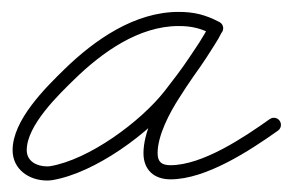

<svg xmlns="http://www.w3.org/2000/svg" viewBox="-20 -289 497 326"><path d="M357.6 -235.5C360.7 -241.3 358.4 -248.6 352.5 -251.6C329.3 -263.7 310.2 -268.8 283.3 -268.8C208.7 -268.8 141 -221.6 89.6 -171.6C56.4 -139.3 1.4 -84.8 1.4 -34.1C1.4 -1.4 29.4 17.5 59.8 17.5C62.9 17.5 65.9 17.3 69 16.8C141.5 4.7 234.5 -63.5 278.5 -119.6C307.4 -156.6 333.9 -193.2 356.5 -234.2C360.3 -241 356.7 -247.3 351.3 -250.1C345.8 -252.9 338.6 -252.3 335.2 -245.3C331.9 -238.4 328.3 -232 324 -225.7C324 -225.7 323.9 -225.5 323.9 -225.4C323.8 -225.3 323.7 -225.2 323.7 -225.2C320.3 -219.6 316.7 -214.1 313 -208.7C313 -208.7 313 -208.6 313 -208.6C313 -208.6 313 -208.6 313 -208.6C296.9 -184 279.4 -160.2 263.8 -135.4C263.8 -135.4 263.8 -135.4 263.9 -135.4C263.9 -135.5 263.9 -135.5 263.9 -135.5C245 -106.1 223.6 -64.2 223.6 -28.9C223.6 -0.6 241.6 15.5 269.5 15.5C329.8 15.5 403.9 -33.1 452 -67.2C457.4 -71.1 458.6 -78.5 454.8 -84C450.9 -89.4 443.5 -90.6 438 -86.8C394.7 -56 324 -8.5 269.5 -8.5C254.8 -8.5 247.6 -13.8 247.6 -28.9C247.6 -59.2 267.9 -97.3 284.1 -122.5C284.1 -122.5 284.1 -122.5 284.1 -122.6C284.2 -122.6 284.2 -122.6 284.2 -122.6C299.6 -147.4 317 -171 333 -195.4C333 -195.4 333 -195.4 333 -195.4C333 -195.4 333 -195.3 333 -195.3C336.8 -201.1 340.7 -206.9 344.3 -212.8C344.3 -212.8 344.2 -212.7 344.1 -212.6C344.1 -212.5 344 -212.3 344 -212.3C348.8 -219.6 353 -226.9 356.8 -234.7C360.2 -241.8 356.8 -247.9 351.5 -250.6C346.3 -253.4 339.3 -252.6 335.5 -245.8C313.5 -205.9 287.7 -170.4 259.5 -134.4C219.3 -83 131.5 -17.9 65 -6.8C63.3 -6.5 61.5 -6.5 59.8 -6.5C42.7 -6.5 25.4 -15 25.4 -34.1C25.4 -76.2 79.2 -127.9 106.4 -154.4C152.9 -199.7 215.3 -244.8 283.3 -244.8C306.4 -244.8 321.7 -240.6 341.5 -230.4C347.3 -227.3 354.6 -229.6 357.6 -235.5Z"/></svg>

Font: FRB American Cursive Guidelines Arrows Light
Style: Italic
Weight: 300
Italic angle: -25°
Version: Version 2.0;Modular Font Editor K font №1